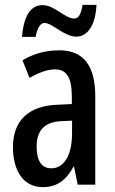

<svg xmlns="http://www.w3.org/2000/svg" viewBox="-20 -756 470 786"><path d="M70 -605H126C132 -642 146 -662 162 -662C194 -662 243 -606 292 -606C338 -606 371 -652 375 -736H318C312 -702 304 -680 284 -680C246 -680 204 -735 154 -735C94 -735 75 -668 70 -605ZM223 -550C167 -550 116 -536 72 -509L101 -437C141 -460 175 -472 206 -472C254 -472 274 -436 274 -361V-330L211 -327C97 -322 33 -262 33 -153C33 -67 69 10 155 10C213 10 251 -18 281 -74H283L298 0H370V-362C370 -483 325 -550 223 -550ZM230 -260 275 -262V-210C275 -121 242 -67 190 -67C152 -67 130 -95 130 -156C130 -222 162 -256 230 -260Z"/></svg>

Font: Noto Sans Arabic UI XCn Md
Style: Regular
Weight: 500
Width: 2
Designer: Monotype Design Team, Nadine Chahine and Nizar Qandah
Foundry: Monotype Imaging Inc.
Version: Version 2.010